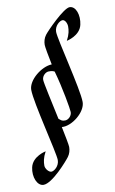

<svg xmlns="http://www.w3.org/2000/svg" viewBox="-101 -715 485 811"><g transform="rotate(-10 141.0 -310.0)"><path d="M19 50C57 50 129 -33 140 -48C149 -60 153 -75 153 -89C153 -97 145 -139 137 -177C180 -173 242 -223 242 -266C242 -321 183 -545 183 -577C183 -603 206 -621 218 -621C229 -621 237 -604 237 -591C237 -575 235 -558 221 -532C221 -532 279 -543 289 -589C298 -629 284 -670 257 -670C231 -670 150 -587 139 -572C130 -560 126 -545 126 -531C126 -523 133 -483 141 -445C97 -444 37 -396 37 -354C37 -299 96 -75 96 -43C96 -17 73 1 61 1C50 1 36 -16 36 -29C36 -45 38 -62 52 -88C52 -88 -6 -77 -16 -31C-25 9 -8 50 19 50ZM185 -233C185 -216 169 -202 156 -202C142 -202 140 -205 129 -214C114 -285 94 -374 94 -387C94 -404 110 -418 123 -418C136 -418 140 -417 148 -413C169 -339 185 -245 185 -233Z"/></g></svg>

Font: Romanesco
Style: Regular
Weight: 400
Designer: Astigmatic (AOETI)
Foundry: Astigmatic (AOETI)
Version: Version 1.000